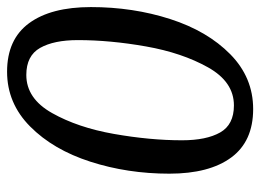

<svg xmlns="http://www.w3.org/2000/svg" viewBox="-114 -596 718 529"><g transform="rotate(-90 244.5 -332.0)"><path d="M30 -224Q30 -339 63 -441.5Q96 -544 160 -607.5Q224 -671 311 -671Q400 -671 444.5 -610.5Q489 -550 489 -440Q489 -324 456 -221.5Q423 -119 359 -56Q295 7 208 7Q119 7 74.5 -53.5Q30 -114 30 -224ZM398 -476Q398 -542 376.5 -580Q355 -618 302 -618Q237 -618 197 -547Q157 -476 139.5 -376.5Q122 -277 122 -189Q122 -122 143.5 -84Q165 -46 218 -46Q283 -46 323 -117.5Q363 -189 380.5 -288Q398 -387 398 -476Z"/></g></svg>

Font: Caladea
Style: Italic
Weight: 400
Italic angle: -9°
Designer: Carolina Giovagnoli and Andres Torresi
Foundry: Carolina Giovagnoli & Andres Torresi
Version: Version 1.001